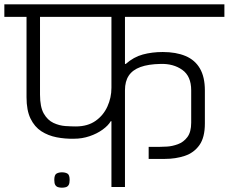

<svg xmlns="http://www.w3.org/2000/svg" viewBox="-56 -860 1052 883"><path d="M228.7 3.2Q219.3 3.2 211.1 0.7Q202.8 -1.8 198.2 -9.4Q193.7 -17 193.7 -32.5Q193.7 -55.8 204 -61.7Q214.3 -67.5 228.7 -67.5Q244 -67.5 254.2 -61.7Q264.3 -55.8 264.3 -32.5Q264.3 -17 259.8 -9.4Q255.3 -1.8 247.1 0.7Q238.8 3.2 228.7 3.2ZM456.5 0V-302.5H453.3Q442 -282.8 416.1 -264Q390.2 -245.2 355.9 -233.6Q321.7 -222 284.5 -222Q243.5 -221 204.5 -228.6Q165.5 -236.2 134.2 -256.3Q103 -276.5 84.5 -314.4Q66 -352.3 66 -412.8V-782.5H-36V-840.2H976V-782.5H518.7V-566H522.5Q558.7 -598 601 -609.4Q643.3 -620.8 692.5 -620.8Q753.5 -620.8 797.1 -602.5Q840.7 -584.2 863.4 -545.1Q886.2 -506 886.2 -444V-292Q886.2 -228 861.2 -192.8Q836.2 -157.5 794.1 -143.3Q752 -129.2 702.2 -129.2H684.2H663.2Q659.2 -129.2 652.2 -129.2Q645.2 -129.2 627.7 -129.2V-184.5H674.2Q688.2 -184.5 712.2 -185.9Q736.3 -187.3 762.2 -196.8Q788.2 -206.2 805.8 -229.6Q823.3 -253 823.3 -296V-444.7Q823.3 -509.7 782.2 -538.8Q741.2 -567.8 682.3 -566Q626.3 -565 590 -551.8Q553.7 -538.5 536.2 -512.2Q518.7 -486 518.7 -444.8V0ZM128 -425Q128 -368.2 145.3 -337.8Q162.7 -307.5 189.7 -294.8Q216.7 -282.2 244.8 -280.3Q272.8 -278.5 293.3 -278.5Q347.2 -278.7 383.3 -304Q419.5 -329.3 438 -370.2Q456.5 -411 456.5 -456V-782.5H128Z"/></svg>

Font: Matangi Light
Style: Regular
Weight: 300
Designer: Prashant Pant
Foundry: The Graphic Ant
Version: Version 3.002